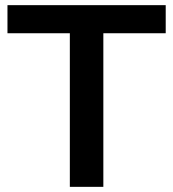

<svg xmlns="http://www.w3.org/2000/svg" viewBox="-20 -725 671 745"><path d="M251 0V-596H9V-705H623V-596H381V0Z"/></svg>

Font: Nunito Sans 12pt ExtraLight 11pt
Style: Bold
Weight: 700
Version: Version 3.101;gftools[0.9.27]